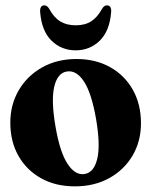

<svg xmlns="http://www.w3.org/2000/svg" viewBox="-20 -668 550 698"><path d="M258 -453.5Q327.5 -453.5 380.5 -423.8Q433.5 -394 463 -341.5Q492.5 -289 492.5 -220Q492.5 -154.5 462 -102.5Q431.5 -50.5 377.2 -20.5Q323 9.5 252 9.5Q182 9.5 129.2 -20Q76.5 -49.5 47 -101.5Q17.5 -153.5 17.5 -222Q17.5 -287.5 48.2 -340Q79 -392.5 133.2 -423Q187.5 -453.5 258 -453.5ZM288 -35.5Q321.5 -41 333.5 -90.5Q345.5 -140 329.5 -234Q313 -329.5 285.2 -371.8Q257.5 -414 222.5 -408Q189 -402.5 177.2 -352.8Q165.5 -303 181.5 -209.5Q197.5 -114.5 225.8 -72Q254 -29.5 288 -35.5ZM255 -576Q289 -576 311.5 -590.5Q334 -605 350.5 -635Q358 -648.5 368.5 -648.5Q386 -648.5 384 -623.5Q378.5 -555 342.5 -520Q306.5 -485 255 -485Q203.5 -485 167.5 -520Q131.5 -555 126 -623.5Q124 -648.5 141.5 -648.5Q151.5 -648.5 159.5 -635Q176.5 -603.5 199.8 -589.8Q223 -576 255 -576Z"/></svg>

Font: Fraunces 144pt Soft
Style: Bold
Weight: 700
Version: Version 1.000;[0bf87f6ff]